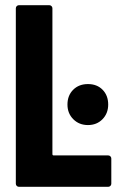

<svg xmlns="http://www.w3.org/2000/svg" viewBox="-20 -720 459 740"><path d="M41 -12V-688Q41 -693 44.5 -696.5Q48 -700 53 -700H170Q175 -700 178.5 -696.5Q182 -693 182 -688V-126Q182 -121 187 -121H397Q402 -121 405.5 -117.5Q409 -114 409 -109V-12Q409 -7 405.5 -3.5Q402 0 397 0H53Q48 0 44.5 -3.5Q41 -7 41 -12ZM240 -317Q240 -352 262 -374Q284 -396 319 -396Q354 -396 375.5 -374Q397 -352 397 -317Q397 -283 375 -260.5Q353 -238 319 -238Q285 -238 262.5 -260.5Q240 -283 240 -317Z"/></svg>

Font: Barlow Condensed
Style: Bold
Weight: 700
Width: 3
Designer: Jeremy Tribby
Foundry: Tribby Type
Version: Version 1.500